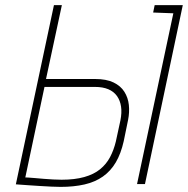

<svg xmlns="http://www.w3.org/2000/svg" viewBox="-20 -720 735 751"><path d="M579 -671 658 -668 516 0H547L695 -700H585ZM352 -411H160L222 -700H191L42 1Q42 1 55.5 2Q69 3 90.5 4.5Q112 6 136 7.5Q160 9 181.5 10Q203 11 217 11Q269 11 310.5 1.5Q352 -8 382.5 -29.5Q413 -51 433 -85Q453 -119 464 -168L481 -251Q487 -281 484 -309.5Q481 -338 466.5 -361Q452 -384 424 -397.5Q396 -411 352 -411ZM433 -166Q425 -133 410.5 -105.5Q396 -78 371.5 -58Q347 -38 309.5 -27.5Q272 -17 221 -17Q206 -17 188 -18Q170 -19 151 -20.5Q132 -22 116.5 -23.5Q101 -25 90.5 -25.5Q80 -26 79 -26L154 -380H352Q382 -380 403.5 -371Q425 -362 437.5 -344.5Q450 -327 453.5 -303Q457 -279 451 -249Z"/></svg>

Font: Advent Pro ExtraLight
Style: Italic
Weight: 250
Italic angle: -12°
Version: Version 3.000